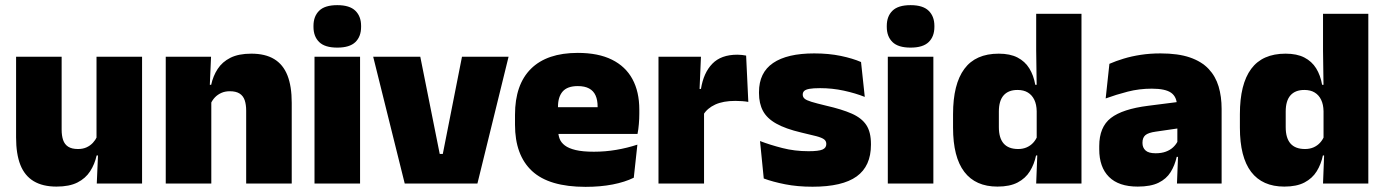

<svg xmlns="http://www.w3.org/2000/svg" viewBox="-20 -713 5382 746"><path d="M219.5 -492.5V-209.5Q219.5 -186 225.2 -169Q231 -152 245 -143Q259 -134 283 -134Q302 -134 316.2 -140.5Q330.5 -147 340.8 -158Q351 -169 357 -182L384 -109H355.5Q348 -75 330.2 -47.5Q312.5 -20 281 -4Q249.5 12 199.5 12Q146 12 111 -9Q76 -30 59.2 -72.2Q42.5 -114.5 42.5 -179V-492.5ZM532 -492.5V0H356L361.5 -126.5L355 -144.5V-492.5Z M936.5 0V-283Q936.5 -306.5 930.8 -323.5Q925 -340.5 911 -349.5Q897 -358.5 873 -358.5Q854.5 -358.5 840 -352Q825.5 -345.5 815.2 -334.8Q805 -324 799 -310.5L772 -383.5H800.5Q808 -418 825.8 -445.2Q843.5 -472.5 875.2 -488.5Q907 -504.5 956.5 -504.5Q1010.5 -504.5 1045.2 -483.5Q1080 -462.5 1096.8 -420.2Q1113.5 -378 1113.5 -313.5V0ZM624 0V-492.5H800L794.5 -366L801 -348V0Z M1202 0V-492.5H1379V0ZM1290.5 -528Q1242 -528 1220 -549.8Q1198 -571.5 1198 -608.5V-612.5Q1198 -649.5 1220 -671.2Q1242 -693 1290.5 -693Q1338.5 -693 1360.8 -671.2Q1383 -649.5 1383 -612.5V-608.5Q1383 -571 1360.8 -549.5Q1338.5 -528 1290.5 -528Z M1700.5 -115 1775 -492.5H1956L1835 0H1552.5L1430 -492.5H1613L1688.5 -115Z M2255 13Q2113.5 13 2047.2 -48.5Q1981 -110 1981 -228.5V-267Q1981 -384.5 2043.2 -446Q2105.5 -507.5 2225 -507.5Q2304.5 -507.5 2357.5 -481.2Q2410.5 -455 2437.2 -405.8Q2464 -356.5 2464 -287V-271.5Q2464 -251.5 2462.2 -230.8Q2460.5 -210 2457 -192.5H2298.5Q2300.5 -223 2301.2 -250Q2302 -277 2302 -298.5Q2302 -324.5 2294 -342.2Q2286 -360 2269 -369.2Q2252 -378.5 2225 -378.5Q2184.5 -378.5 2166.2 -357.5Q2148 -336.5 2148 -298V-253.5L2149 -234.5V-203.5Q2149 -188 2154.5 -173.5Q2160 -159 2174.8 -147.8Q2189.5 -136.5 2216.8 -130Q2244 -123.5 2287.5 -123.5Q2332 -123.5 2374.5 -130.8Q2417 -138 2456.5 -151L2442.5 -22.5Q2408 -5.5 2360.2 3.8Q2312.5 13 2255 13ZM2074.5 -192.5V-296.5H2421.5V-192.5Z M2713 -267.5 2662 -367.5H2703.5Q2713.5 -430 2747.5 -465.2Q2781.5 -500.5 2845 -500.5Q2854.5 -500.5 2862.8 -499.5Q2871 -498.5 2879 -497L2887.5 -317Q2877.5 -319 2863.8 -320Q2850 -321 2837 -321Q2790 -321 2759 -306.8Q2728 -292.5 2713 -267.5ZM2538.5 0V-492.5H2703.5L2696.5 -329.5H2715.5V0Z M3137 12.5Q3078.5 12.5 3030.5 3Q2982.5 -6.5 2947.5 -19.5L2933 -165Q2972 -150 3019.8 -137.8Q3067.5 -125.5 3121.5 -125.5Q3161 -125.5 3175.8 -132Q3190.5 -138.5 3190.5 -153V-154Q3190.5 -165 3182 -171.5Q3173.5 -178 3152.2 -183.8Q3131 -189.5 3093.5 -198Q3032 -212.5 2996 -232.8Q2960 -253 2944.5 -282Q2929 -311 2929 -351V-355Q2929 -431 2983.8 -468.2Q3038.5 -505.5 3143.5 -505.5Q3200 -505.5 3246.8 -495.8Q3293.5 -486 3325.5 -472L3340 -336.5Q3303.5 -351 3258.5 -360.8Q3213.5 -370.5 3166.5 -370.5Q3139.5 -370.5 3124.8 -367.8Q3110 -365 3104.5 -359.5Q3099 -354 3099 -346V-345Q3099 -336 3106 -329.8Q3113 -323.5 3132.5 -317.5Q3152 -311.5 3189.5 -302.5Q3251 -288.5 3289.5 -271.5Q3328 -254.5 3346 -227.2Q3364 -200 3364 -153.5V-150.5Q3364 -67.5 3308.5 -27.5Q3253 12.5 3137 12.5Z M3429.5 0V-492.5H3606.5V0ZM3518 -528Q3469.5 -528 3447.5 -549.8Q3425.5 -571.5 3425.5 -608.5V-612.5Q3425.5 -649.5 3447.5 -671.2Q3469.5 -693 3518 -693Q3566 -693 3588.2 -671.2Q3610.5 -649.5 3610.5 -612.5V-608.5Q3610.5 -571 3588.2 -549.5Q3566 -528 3518 -528Z M3855.5 12Q3770.5 12 3726.8 -45.2Q3683 -102.5 3683 -217V-269.5Q3683 -386 3726.8 -445.2Q3770.5 -504.5 3860.5 -504.5Q3904.5 -504.5 3933.5 -489.5Q3962.5 -474.5 3979.2 -447.5Q3996 -420.5 4002.5 -383.5H4048L4008 -281Q4007.5 -307 3998.8 -325.2Q3990 -343.5 3973.8 -353.5Q3957.5 -363.5 3933.5 -363.5Q3898 -363.5 3879.5 -342.5Q3861 -321.5 3861 -279.5V-219Q3861 -176.5 3879.8 -155.2Q3898.5 -134 3936 -134Q3954.5 -134 3969.2 -140.5Q3984 -147 3994.5 -158.5Q4005 -170 4011 -185L4054.5 -109H4005.5Q3998.5 -75 3981.5 -47.5Q3964.5 -20 3934 -4Q3903.5 12 3855.5 12ZM4006 0 4011 -128.5 4008 -153V-350V-372.5L4006 -517V-659.5H4182V0Z M4553 0 4558 -126 4554.5 -130.5V-283.5L4553 -301.5Q4553 -336 4530.8 -352.2Q4508.5 -368.5 4455 -368.5Q4406.5 -368.5 4361.8 -357Q4317 -345.5 4276 -330.5L4290.5 -465Q4315.5 -476 4346 -485.2Q4376.5 -494.5 4412.5 -500Q4448.5 -505.5 4489 -505.5Q4557.5 -505.5 4603.2 -489.8Q4649 -474 4676 -445.2Q4703 -416.5 4714.8 -377Q4726.5 -337.5 4726.5 -290V0ZM4400.5 12Q4326.5 12 4288.8 -25.8Q4251 -63.5 4251 -133V-145.5Q4251 -219.5 4296.2 -254.5Q4341.5 -289.5 4441 -302L4566.5 -318L4577 -217L4470.5 -201.5Q4441.5 -197.5 4430.2 -187.8Q4419 -178 4419 -159V-157Q4419 -139.5 4430.8 -128.5Q4442.5 -117.5 4470 -117.5Q4493 -117.5 4509.8 -123.8Q4526.5 -130 4537.8 -140.5Q4549 -151 4555.5 -163.5L4580.5 -103.5H4552Q4544.5 -70 4528.2 -44Q4512 -18 4481.5 -3Q4451 12 4400.5 12Z M4970 12Q4885 12 4841.2 -45.2Q4797.5 -102.5 4797.5 -217V-269.5Q4797.5 -386 4841.2 -445.2Q4885 -504.5 4975 -504.5Q5019 -504.5 5048 -489.5Q5077 -474.5 5093.8 -447.5Q5110.5 -420.5 5117 -383.5H5162.5L5122.5 -281Q5122 -307 5113.2 -325.2Q5104.5 -343.5 5088.2 -353.5Q5072 -363.5 5048 -363.5Q5012.5 -363.5 4994 -342.5Q4975.5 -321.5 4975.5 -279.5V-219Q4975.5 -176.5 4994.2 -155.2Q5013 -134 5050.5 -134Q5069 -134 5083.8 -140.5Q5098.5 -147 5109 -158.5Q5119.5 -170 5125.5 -185L5169 -109H5120Q5113 -75 5096 -47.5Q5079 -20 5048.5 -4Q5018 12 4970 12ZM5120.5 0 5125.5 -128.5 5122.5 -153V-350V-372.5L5120.5 -517V-659.5H5296.5V0Z"/></svg>

Font: Anek Odia ExtraBold
Style: Regular
Weight: 800
Designer: Yesha Goshar & Mahesh Sahu (Odia), Yesha Goshar (Latin)
Foundry: Ek Type
Version: Version 1.003